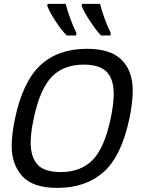

<svg xmlns="http://www.w3.org/2000/svg" viewBox="-20 -937 714 972"><path d="M271 14.2Q146 14.2 92.5 -45.4Q39.1 -105 39.1 -197.8Q39.1 -258.3 56.2 -337.9Q96.2 -525.4 185.3 -607.7Q274.4 -689.9 420.4 -689.9Q540 -689.9 595.9 -633.8Q651.9 -577.6 651.9 -479Q651.9 -418.5 635.3 -337.9Q594.7 -146 504.2 -65.9Q413.6 14.2 271 14.2ZM288.1 -65.9Q387.2 -65.9 447.8 -126Q508.3 -186 540.5 -337.9Q555.7 -410.2 555.7 -461.4Q555.7 -536.6 520 -573.2Q484.4 -609.9 403.3 -609.9Q302.7 -609.9 242.7 -548.8Q182.6 -487.8 150.9 -337.9Q135.3 -265.6 135.3 -214.4Q135.3 -143.6 169.2 -104.7Q203.1 -65.9 288.1 -65.9ZM538.6 -757.3H491.7Q470.7 -777.8 437.7 -827.1Q404.8 -876.5 393.6 -907.2L395.5 -917.5H486.3Q493.7 -887.7 508.8 -845.2Q523.9 -802.7 541 -769.5ZM364.7 -757.3H317.9Q294.9 -778.8 262.7 -827.6Q230.5 -876.5 219.2 -907.2L221.2 -917.5H312.5Q319.8 -887.7 335 -845.2Q350.1 -802.7 367.2 -769.5Z"/></svg>

Font: Cadman
Style: Italic
Weight: 400
Italic angle: -12°
Designer: Paul James MIller
Foundry: High-Logic / Made with FontCreator
Version: Version 2.114;March 28, 2021;FontCreator 13.0.0.2683 64-bit